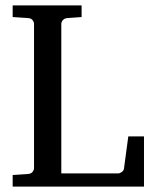

<svg xmlns="http://www.w3.org/2000/svg" viewBox="-20 -691 571 711"><path d="M26.9 0V-43L85 -46.9Q95.7 -47.9 100.8 -54.7Q106 -61.5 106 -68.8V-602.1Q106 -609.4 100.8 -616.2Q95.7 -623 85 -624L26.9 -627.9V-670.9H282.2V-627.9L229 -624Q218.3 -623 212.6 -616.2Q207 -609.4 207 -602.1V-48.8H417Q423.8 -48.8 430.9 -54Q438 -59.1 439 -65.9L455.1 -186H513.2V0Z"/></svg>

Font: Tagmukay Beta
Style: Regular
Weight: 400
Designer: Peter Martin
Foundry: SIL International
Version: Version 2.000; dev 82b92eM